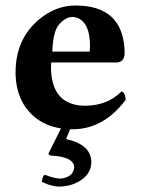

<svg xmlns="http://www.w3.org/2000/svg" viewBox="-20 -464 524 704"><path d="M163.1 106 157.2 100.1 203.6 6.8Q142.6 -2.4 101.1 -40Q40 -95.2 37.1 -190.4Q37.1 -194.8 37.1 -198.2Q37.1 -320.8 123.5 -393.1Q184.6 -443.8 256.8 -443.8Q426.8 -443.8 436.5 -284.7Q437 -274.9 437 -266.1Q434.6 -236.3 408.2 -234.9H168Q168 -232.4 167.5 -228.5Q167 -222.2 167 -219.2Q167 -88.4 273.9 -77.1Q283.2 -76.2 293 -76.2Q374.5 -77.1 425.8 -128.9Q439 -125 440.9 -98.1Q362.8 6.3 253.9 9.8Q245.1 9.8 237.3 9.8L222.2 45.9Q314 65.9 314.9 129.9Q314.9 177.7 263.7 204.6Q233.4 219.7 198.2 220.2Q171.4 220.2 141.6 206.5Q136.7 204.6 133.8 203.1Q134.8 182.1 144 176.8Q181.6 190.9 202.1 190.9Q248.5 186 252 149.9Q252 111.3 168 106.4Q165 106 163.1 106ZM171.9 -274.9H308.1Q310.1 -277.8 310.1 -295.9Q310.1 -379.4 263.7 -398.4Q254.4 -401.9 246.1 -401.9Q222.7 -401.9 199.7 -377.9Q195.3 -372.6 191.9 -368.2Q173.8 -339.8 171.9 -274.9Z"/></svg>

Font: Linux Libertine O
Style: Bold
Weight: 700
Designer: Philipp H. Poll
Foundry: Philipp H. Poll
Version: Version 5.0.0